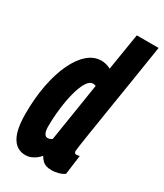

<svg xmlns="http://www.w3.org/2000/svg" viewBox="-188 -816 773 903"><g transform="rotate(30 198.5 -365.0)"><path d="M248.1 10Q230.7 10 218.6 5.9Q206.5 1.9 197.5 -6.9Q188.4 -15.7 180.5 -29.3Q172.1 -18.8 160.5 -10Q148.9 -1.2 134.9 4.4Q120.9 10 104.7 10Q74.1 10 52.7 -8.6Q31.3 -27.1 20.3 -64.2Q9.4 -101.3 9.4 -158.7Q9.4 -246.1 23.7 -318.8Q38 -391.4 63.4 -444.1Q88.7 -496.8 122.2 -525.4Q155.6 -554 194.6 -554Q208.4 -554 221 -550.6Q233.6 -547.2 246.3 -540.4L278.6 -740H397Q391.3 -703.4 384.2 -658.3Q377.1 -613.2 369.3 -563.6Q361.4 -514 353.3 -463.8Q345.1 -413.5 337.5 -365.6Q329.9 -317.6 323.3 -275.3Q316.6 -233 311.5 -200.4Q306.3 -167.7 303.7 -148.2Q301.1 -128.6 301.1 -125.9Q301.1 -119.2 303.7 -115.5Q306.2 -111.7 314.1 -111.7Q317.9 -111.7 321.9 -112.5Q325.8 -113.2 330 -114.8L316.1 -9.8Q304 -0.6 284.8 4.7Q265.5 10 248.1 10ZM156.5 -111.9Q163.3 -111.9 169.3 -114.4Q175.2 -116.9 179.9 -120.6L230 -437.3Q225.3 -439.2 222.1 -439.8Q218.8 -440.4 214.4 -440.4Q195.5 -440.4 180.5 -415.6Q165.4 -390.9 154.5 -349.7Q143.6 -308.5 137.7 -258.8Q131.7 -209.1 131.7 -158.2Q131.7 -145.4 134.4 -134.5Q137 -123.6 142.7 -117.8Q148.3 -111.9 156.5 -111.9Z"/></g></svg>

Font: Georama
Style: Italic
Weight: 400
Width: 2
Italic angle: -9°
Designer: Jean-Baptiste Levee
Foundry: Production Type
Version: Version 1.000